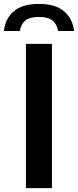

<svg xmlns="http://www.w3.org/2000/svg" viewBox="-60 -965 400 985"><path d="M73 0V-740H206.5V0ZM-40 -806Q-33 -869.5 11 -907.2Q55 -945 139.5 -945Q224 -945 268.5 -907Q313 -869 320 -806H238Q232 -841.5 209.2 -859.8Q186.5 -878 139.5 -878Q92.5 -878 70 -859.8Q47.5 -841.5 42 -806Z"/></svg>

Font: Encode Sans SmBold
Style: Regular
Weight: 600
Designer: Multiple Designers
Foundry: Impallari Type
Version: Version 3.002; ttfautohint (v1.8.3) -l 8 -r 50 -G 200 -x 14 